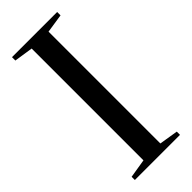

<svg xmlns="http://www.w3.org/2000/svg" viewBox="-257 -842 884 884"><g transform="rotate(-45 185.0 -400.0)"><path d="M332 -21V0H38V-21L130 -36V-764L38 -778V-800H332V-778L240 -764V-36Z"/></g></svg>

Font: Prata
Style: Regular
Weight: 400
Designer: Cyreal (www.cyreal.org)
Foundry: Cyreal (www.cyreal.org)
Version: Version 1.010